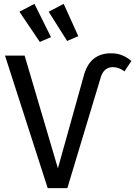

<svg xmlns="http://www.w3.org/2000/svg" viewBox="-20 -978 703 998"><path d="M330 0H228L6 -689H108L281 -103L414 -579Q444 -701 557 -701Q589 -701 614 -691Q639 -681 663 -661L627 -607Q598 -629 567 -629Q516 -629 501 -567ZM187 -760 81 -917 159 -958 245 -785ZM329 -765 233 -917 311 -958 387 -790Z"/></svg>

Font: Trujillo
Style: Regular
Weight: 400
Designer: Fira Sans original fonts by bBox Type GmbH, Carrois Corporate GbR, & Edenspiekermann AG / Changes by Cristiano Sobral
Foundry: Fira Sans original fonts by bBox Type GmbH, Carrois Corporate GbR, & Edenspiekermann AG / Changes by Cristiano Sobral
Version: Version 4.301;October 17, 2021;FontCreator 14.0.0.2814 64-bi